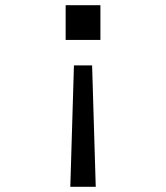

<svg xmlns="http://www.w3.org/2000/svg" viewBox="-20 -550 640 740"><path d="M335 -298H265L251 170H349ZM367 -530H233V-396H367Z"/></svg>

Font: CommitMonoNiceRocks
Style: Regular
Weight: 400
Monospace: yes
Designer: Eigil Nikolajsen
Foundry: Eigil Nikolajsen
Version: Version 1.143